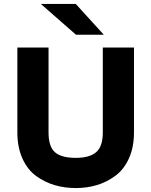

<svg xmlns="http://www.w3.org/2000/svg" viewBox="-20 -941 767 973"><path d="M365 -765 187 -921H364L506 -765ZM364 12Q308 12 258 -2.5Q208 -17 164 -48.5Q120 -80 94 -137Q68 -194 68 -270V-700H226V-270Q226 -198 258.5 -169.5Q291 -141 364 -141Q434 -141 467.5 -170Q501 -199 501 -270V-700H659V-270Q659 -195 633.5 -138.5Q608 -82 564.5 -50Q521 -18 471 -3Q421 12 364 12Z"/></svg>

Font: Overpass Heavy
Style: Regular
Weight: 900
Designer: Delve Withrington, Thomas Jockin
Foundry: Delve Fonts
Version: Version 3.000;DELV;Overpass